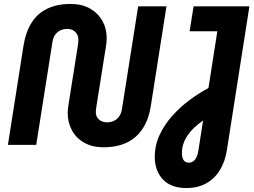

<svg xmlns="http://www.w3.org/2000/svg" viewBox="-20 -732 1281 970"><path d="M502 12Q446 12 405.5 -11Q365 -34 343.5 -73.5Q322 -113 322 -162Q322 -173 323.5 -184.5Q325 -196 327 -209L374 -506Q375 -512 375.5 -519Q376 -526 376 -532Q376 -555 360.5 -570.5Q345 -586 320 -586Q300 -586 284 -578Q268 -570 258 -555.5Q248 -541 245 -520L163 0H20L99 -503Q110 -570 139 -616.5Q168 -663 217.5 -687.5Q267 -712 337 -712Q394 -712 434.5 -689Q475 -666 497 -627Q519 -588 519 -539Q519 -528 518 -517.5Q517 -507 515 -496L467 -194Q466 -185 465 -178.5Q464 -172 464 -167Q464 -142 480 -128Q496 -114 520 -114Q541 -114 557 -122Q573 -130 583 -145Q593 -160 596 -180L678 -700H821L742 -197Q732 -131 702 -84Q672 -37 622.5 -12.5Q573 12 502 12ZM922 218Q844 218 803 174.5Q762 131 762 61Q762 2 786.5 -50.5Q811 -103 851 -147.5Q891 -192 939 -227.5Q987 -263 1033 -287L1078 -574H938L958 -700H1240L1126 28Q1117 85 1090.5 128Q1064 171 1021.5 194.5Q979 218 922 218ZM933 90Q947 90 957 82.5Q967 75 973 61.5Q979 48 982 30L1006 -123Q981 -106 961 -87Q941 -68 927.5 -48Q914 -28 906.5 -5.5Q899 17 899 41Q899 65 908 77.5Q917 90 933 90Z"/></svg>

Font: MuseoModerno SemiBold
Style: Italic
Weight: 600
Italic angle: -9°
Designer: Pablo Cosgaya, Héctor Gatti, Marcela Romero, and the Authors of The MuseoModerno Project.
Foundry: Omnibus-Type Team
Version: Version 1.003